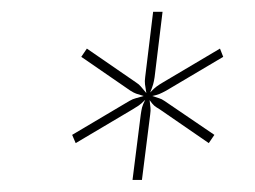

<svg xmlns="http://www.w3.org/2000/svg" viewBox="-20 -763 433 326"><path d="M262 -609Q255.5 -605.5 250.8 -603.5Q246 -601.5 238.5 -600Q246 -597.5 250.2 -596.2Q254.5 -595 259.5 -591.5L344 -534L334.5 -520L251 -577.5Q245 -581 242 -583.5Q239 -586 234 -593Q235 -584.5 235.5 -580Q236 -575.5 235 -568.5L221 -457.5H205L219 -568.5Q220 -575.5 221.2 -580.5Q222.5 -585.5 226.5 -593.5Q219.5 -586.5 215.8 -584Q212 -581.5 205.5 -577.5L108.5 -520L102.5 -534L199.5 -591.5Q205.5 -595 210.5 -596.2Q215.5 -597.5 224 -600Q215.5 -602.5 211.2 -604Q207 -605.5 201.5 -609L118 -666.5L127.5 -680.5L211 -623Q216.5 -619.5 219.2 -616Q222 -612.5 228.5 -605Q227 -614.5 226.2 -619.8Q225.5 -625 226.5 -632L240 -743H256L242.5 -632Q241.5 -625 240 -619.8Q238.5 -614.5 235 -606Q241.5 -613 246 -616.2Q250.5 -619.5 256.5 -623L353.5 -680.5L359 -666.5Z"/></svg>

Font: Lato ExtraLight
Style: Italic
Weight: 275
Italic angle: -7°
Designer: Lukasz Dziedzic with Adam Twardoch and Botio Nikoltchev
Foundry: tyPoland Lukasz Dziedzic
Version: Version 2.015; 2015-08-06; http://www.latofonts.com/